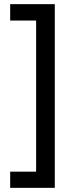

<svg xmlns="http://www.w3.org/2000/svg" viewBox="-20 -743 350 925"><path d="M29 84H154V-644H29V-723H244V162H29Z"/></svg>

Font: Noto Sans Georgian ExtraCondensed Medium
Style: Regular
Weight: 500
Width: 2
Designer: Monotype Design Team, Akaki Razmadze
Foundry: Google LLC
Version: Version 2.005; ttfautohint (v1.8.4.7-5d5b)